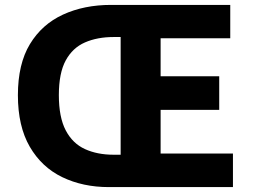

<svg xmlns="http://www.w3.org/2000/svg" viewBox="-20 -763 1030 783"><path d="M424 0Q318 0 234 -40.5Q150 -81 101.5 -164.5Q53 -248 53 -375Q53 -502 102 -583Q151 -664 237 -703.5Q323 -743 433 -743H919V-607H635V-452H874V-315H635V-137H930V0ZM443 -132H472V-612H443Q377 -612 326.5 -590Q276 -568 248 -516.5Q220 -465 220 -375Q220 -285 248 -231.5Q276 -178 326.5 -155Q377 -132 443 -132Z"/></svg>

Font: Noto Sans KR Thin ExtraBold
Style: Regular
Weight: 800
Version: Version 2.004-H2;hotconv 1.0.118;makeotfexe 2.5.65603